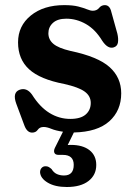

<svg xmlns="http://www.w3.org/2000/svg" viewBox="-20 -506 531 750"><path d="M239 -433Q205 -433 187 -416.8Q169 -400.5 169 -376Q169 -351 188.8 -334.5Q208.5 -318 255.5 -307Q363 -284.5 408.2 -243.8Q453.5 -203 453.5 -141.5Q453.5 -74 407 -32.2Q360.5 9.5 268.5 11.5L244.5 60.5Q250 60 256.5 60Q303.5 60 329.8 80.8Q356 101.5 356 138.5Q356 177.5 325.8 201Q295.5 224.5 241 224.5Q195 224.5 166.5 207.5Q138 190.5 136.5 167Q136.5 156.5 142.5 150Q148.5 143.5 157 143.5Q164.5 143 170.2 146.2Q176 149.5 181.5 154.5Q189.5 168 202 173.8Q214.5 179.5 230 179.5Q268 179.5 268 138Q268 99 225.5 99H209Q196 99 192.5 91Q189 83 194.5 71.5L226 8.5Q198 4.5 180.5 -2.8Q163 -10 150.5 -10Q135 -10 127.5 1Q120 12 105.5 12Q85.5 12 75 -16.5L43.5 -101Q27.5 -145 57 -155.5Q84.5 -165 105 -136.5Q135.5 -88 173.2 -64.8Q211 -41.5 254.5 -41.5Q295 -41.5 314.8 -58.8Q334.5 -76 334.5 -104Q334.5 -131 310.8 -148.2Q287 -165.5 231 -178Q136.5 -196 93.5 -235.5Q50.5 -275 50.5 -340.5Q50.5 -405 100.5 -445.5Q150.5 -486 231 -486Q264.5 -486 285.8 -480.5Q307 -475 320.2 -469.5Q333.5 -464 342.5 -464Q358 -464 367 -475Q376 -486 389.5 -486Q409 -486 415 -459L438.5 -374.5Q443 -355 440.8 -340.2Q438.5 -325.5 424.5 -321Q401.5 -313.5 379.5 -346.5Q352.5 -391 315.8 -412Q279 -433 239 -433Z"/></svg>

Font: Fraunces 9pt Soft SemiBold
Style: Regular
Weight: 600
Version: Version 1.000;[b76b70a41]